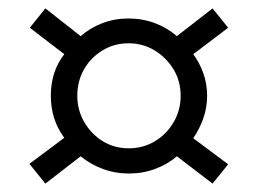

<svg xmlns="http://www.w3.org/2000/svg" viewBox="-20 -497 613 457"><path d="M88 -60 50 -107 133 -169Q101 -212 101 -269Q101 -327 133 -368L51 -431L88 -477L172 -411Q195 -431 224 -442Q253 -453 286 -453Q319 -453 348.5 -442Q378 -431 401 -411L486 -477L523 -431L440 -368Q455 -348 464 -322.5Q473 -297 473 -269Q473 -241 464 -215.5Q455 -190 440 -168L523 -106L486 -60L401 -125Q379 -106 349.5 -95Q320 -84 287 -84Q254 -84 224.5 -95Q195 -106 172 -125ZM286 -144Q321 -144 349 -161Q377 -178 393.5 -206.5Q410 -235 410 -269Q410 -304 393 -332Q376 -360 348 -377Q320 -394 286 -394Q252 -394 224 -377Q196 -360 180 -332Q164 -304 164 -269Q164 -235 180.5 -206.5Q197 -178 224.5 -161Q252 -144 286 -144Z"/></svg>

Font: Kanit Light
Style: Regular
Weight: 300
Designer: Katatrad Team
Foundry: CadsonDemak
Version: Version 2.000; ttfautohint (v1.8.3)